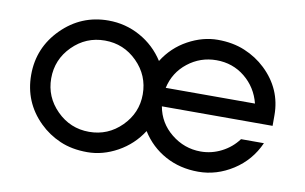

<svg xmlns="http://www.w3.org/2000/svg" viewBox="-56 -553 1051 661"><g transform="rotate(10 469.5 -222.5)"><path d="M435 -222C435 -178.7 419.3 -141.3 388 -110C356.7 -78.7 319 -63 275 -63C231 -63 193.3 -78.7 162 -110C130.7 -141.3 115 -178.7 115 -222C115 -266 130.7 -303.7 162 -335C193.3 -366.3 231 -382 275 -382C319 -382 356.7 -366.3 388 -335C419.3 -303.7 435 -266 435 -222ZM821 -258H509C517.2 -294.8 535.8 -324.6 565 -347.5C594.3 -370.5 627.6 -382 665 -382C703 -382 736.2 -370.5 764.5 -347.5C792.8 -324.5 811.7 -294.7 821 -258ZM470 -100C491.3 -66 519.2 -39.7 553.5 -21C587.8 -2.3 626.3 7 669 7C711.7 7 752 -5.2 790 -29.5C828 -53.8 856.3 -87 875 -129H795C779.7 -108.3 760.5 -92.2 737.5 -80.5C714.5 -68.8 690.3 -63 665 -63C626.8 -63 592.5 -75.3 562 -100C532.1 -124.2 513.7 -155.2 507 -193H894V-230C894 -291.2 871.2 -343.5 825.5 -387C804.5 -407 780 -422.8 752 -434.5C724 -446.2 692.5 -452 657.5 -452C622.5 -452 587.8 -442.7 553.5 -424C519.2 -405.3 491.3 -379 470 -345C448.7 -378.3 420.8 -404.5 386.5 -423.5C352.2 -442.5 315 -452 275 -452C211.7 -452 157.5 -429.5 112.5 -384.5C67.5 -339.5 45 -285.3 45 -222C45 -158.3 67.5 -104.3 112.5 -60C133.5 -39.3 157.8 -23 185.5 -11C213.2 1 245 7 281 7C317 7 352.2 -2.5 386.5 -21.5C420.8 -40.5 448.7 -66.7 470 -100Z"/></g></svg>

Font: GI
Style: Regular
Weight: 400
Designer: Alfredo Marco Pradil
Version: Version 1.01 2015